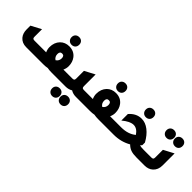

<svg xmlns="http://www.w3.org/2000/svg" viewBox="92 -1691 2928 2928"><g transform="rotate(45 1556.5 -227.0)"><path d="M741 -515Q704 -515 681 -538.5Q658 -562 658 -599Q658 -636 681 -658.5Q704 -681 741 -681Q778 -681 800.5 -658.5Q823 -636 823 -599Q823 -561 800.5 -538Q778 -515 741 -515ZM920 -160H1038V0H826Q771 0 734 -8Q697 0 642 0H276Q187 0 135 -60Q90 -113 90 -196V-278L254 -365V-204Q254 -178 263 -169Q272 -160 298 -160H548Q527 -207 527 -252Q527 -354 588 -417Q645 -475 734 -475Q836 -475 894 -401Q941 -340 941 -252Q941 -207 920 -160ZM734 -176Q781 -207 781 -263Q781 -320 734 -320Q687 -320 687 -264Q687 -206 734 -176Z M1364 -160H1457V0H1349Q1285 0 1238 -30Q1189 0 1126 0H1018V-160H1111Q1137 -160 1146 -169Q1155 -178 1155 -204V-368L1320 -455V-204Q1320 -178 1329 -169Q1338 -160 1364 -160ZM1083 81Q1120 81 1142.5 103.5Q1165 126 1165 163Q1165 201 1142.5 224Q1120 247 1083 247Q1046 247 1023 223.5Q1000 200 1000 163Q1000 126 1023 103.5Q1046 81 1083 81ZM1263 81Q1300 81 1322.5 103.5Q1345 126 1345 163Q1345 201 1322.5 224Q1300 247 1263 247Q1226 247 1203 223.5Q1180 200 1180 163Q1180 126 1203 103.5Q1226 81 1263 81Z M1739 -515Q1702 -515 1679 -538.5Q1656 -562 1656 -599Q1656 -636 1679 -658.5Q1702 -681 1739 -681Q1776 -681 1798.5 -658.5Q1821 -636 1821 -599Q1821 -561 1798.5 -538Q1776 -515 1739 -515ZM1927 -160H2045V0H1833Q1778 0 1741 -8Q1704 0 1649 0H1437V-160H1555Q1534 -207 1534 -252Q1534 -354 1595 -417Q1652 -475 1741 -475Q1843 -475 1901 -401Q1948 -340 1948 -252Q1948 -207 1927 -160ZM1741 -176Q1788 -207 1788 -263Q1788 -320 1741 -320Q1694 -320 1694 -264Q1694 -206 1741 -176Z M2322 -535Q2285 -535 2262 -558.5Q2239 -582 2239 -619Q2239 -656 2262 -678.5Q2285 -701 2322 -701Q2359 -701 2381.5 -678.5Q2404 -656 2404 -619Q2404 -581 2381.5 -558Q2359 -535 2322 -535ZM2657 -160H2741V0H2656Q2580 0 2533 -16.5Q2486 -33 2446 -73Q2320 0 2164 0H2025V-160H2165Q2314 -160 2406 -237Q2349 -322 2274 -322Q2198 -322 2094 -235V-376Q2180 -475 2293 -475H2295Q2376 -475 2452 -416.5Q2528 -358 2586 -252V-196Q2579 -187 2563 -169Q2593 -160 2657 -160Z M2768 -535Q2731 -535 2708 -558.5Q2685 -582 2685 -619Q2685 -656 2708 -678.5Q2731 -701 2768 -701Q2805 -701 2827.5 -678.5Q2850 -656 2850 -619Q2850 -581 2827.5 -558Q2805 -535 2768 -535ZM2948 -535Q2911 -535 2888 -558.5Q2865 -582 2865 -619Q2865 -656 2888 -678.5Q2911 -701 2948 -701Q2985 -701 3007.5 -678.5Q3030 -656 3030 -619Q3030 -581 3007.5 -558Q2985 -535 2948 -535ZM2721 0V-160H2814Q2840 -160 2849 -169Q2858 -178 2858 -204V-368L3023 -455V-196Q3023 -101 2963 -47Q2911 0 2829 0Z"/></g></svg>

Font: Tajawal Black
Style: Regular
Weight: 900
Designer: Boutros Fonts
Foundry: Created by Boutros International 2017
Version: Version 1.700